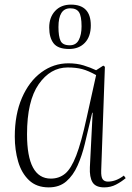

<svg xmlns="http://www.w3.org/2000/svg" viewBox="-20 -797 573 831"><path d="M418 -59Q417 -31 424.5 -21Q432 -11 447 -11Q482 -11 516 -37L524 -26Q505 -10 482 2Q459 14 431 14Q394 14 380.5 -8Q367 -30 369 -73L381 -309H379L347 -174Q335 -124 316 -81Q297 -38 267 -12Q237 14 191 14Q138 14 105.5 -17Q73 -48 58.5 -98Q44 -148 44 -206Q44 -302 75 -373.5Q106 -445 159 -484Q212 -523 276 -523Q312 -523 341.5 -514Q371 -505 396 -493L427 -513L434 -508ZM200 -24Q236 -24 262 -45.5Q288 -67 310 -124Q332 -181 355 -287L396 -472Q362 -491 335.5 -498Q309 -505 273 -505Q198 -505 147.5 -432.5Q97 -360 97 -216Q97 -24 200 -24ZM279 -585Q231 -585 212 -609.5Q193 -634 193 -678Q193 -722 218.5 -749.5Q244 -777 287 -777Q373 -777 373 -687Q373 -639 347.5 -612Q322 -585 279 -585ZM282 -601Q309 -601 321 -624Q333 -647 333 -683Q333 -727 322 -744Q311 -761 284 -761Q233 -761 233 -680Q233 -640 242 -620.5Q251 -601 282 -601Z"/></svg>

Font: Display Extralight
Style: Italic
Weight: 200
Italic angle: -2°
Designer: Latin by Veronika Burian and Jose Scaglione. Greek by Irene Vlachou. Cyrillic by Vera Evstafieva
Foundry: TypeTogether
Version: Version 3.002